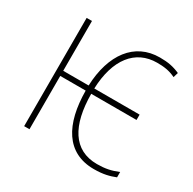

<svg xmlns="http://www.w3.org/2000/svg" viewBox="-127 -669 816 811"><g transform="rotate(30 281.5 -264.0)"><path d="M425 10C472 10 500 2 528 -9V-35C494 -21 466 -15 426 -15C311 -15 258 -107 257 -260H478V-286H257C262 -430 327 -513 433 -513C465 -513 492 -510 523 -495L530 -519C498 -533 472 -538 432 -538C309 -538 236 -439 230 -285H106V-528H80V0H106V-260H230C231 -97 291 10 425 10Z"/></g></svg>

Font: Noto Sans Mono SemiCondensed Thin
Style: Regular
Weight: 100
Width: 4
Designer: Monotype Design Team
Foundry: Monotype Imaging Inc.
Version: Version 2.014